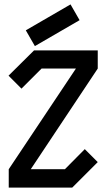

<svg xmlns="http://www.w3.org/2000/svg" viewBox="-20 -848 480 868"><path d="M273.4 -83Q302.7 -113.3 363.3 -173.8L421.9 -115.2L306.6 0H19.5V-83Q121.1 -234.4 323.2 -538.1H168L77.1 -447.3L18.6 -505.9Q57.6 -543.9 133.8 -620.1H421.9V-538.1Q321.3 -386.7 119.1 -83ZM96.7 -710.9 298.8 -828.1Q312.5 -803.7 339.8 -756.8L137.7 -639.6Q124 -664.1 96.7 -710.9Z"/></svg>

Font: mr_KirucoupageG
Style: Regular
Weight: 400
Designer: Jan Henkel
Version: Version 1.00 May 25, 2020, initial release